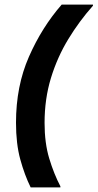

<svg xmlns="http://www.w3.org/2000/svg" viewBox="-20 -670 427 840"><path d="M114.2 150Q87.5 95.8 68.8 27.5Q50 -40.8 50 -133.3Q50 -293.3 106.7 -422.1Q163.3 -550.8 250 -650H386.7V-645Q326.7 -577.5 278.8 -498.8Q230.8 -420 202.9 -328.8Q175 -237.5 175 -132.5Q175 -44.2 195.4 23.3Q215.8 90.8 244.2 145V150Z"/></svg>

Font: Familjen Grotesk GF
Style: Bold Italic
Weight: 700
Designer: Anders Wikstroem, Jonas Baeckman, Matilda Gysing, Kristian Moeller
Foundry: Familjen STHML AB
Version: Version 2.000; Beta; Release 4; Build 6